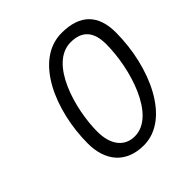

<svg xmlns="http://www.w3.org/2000/svg" viewBox="-190 -842 991 991"><g transform="rotate(-45 305.0 -346.5)"><path d="M409 -635C493 -635 532 -588 532 -498C532 -321 452 -57 300 -57C222 -57 180 -119 180 -211C180 -374 254 -635 409 -635ZM410 -702C213 -702 102 -442 102 -202C102 -77 169 9 300 9C492 9 610 -255 610 -506C610 -633 545 -702 410 -702Z"/></g></svg>

Font: RazerF5
Style: Italic
Weight: 400
Foundry: Razer Inc.
Version: Version 2